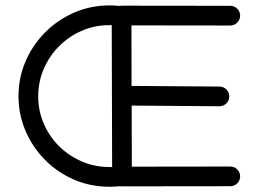

<svg xmlns="http://www.w3.org/2000/svg" viewBox="-20 -693 962 714"><path d="M387.2 1.5Q315.9 1.5 254.4 -25.4Q192.9 -52.2 146.7 -99.1Q100.6 -146 74.7 -206.8Q48.8 -267.6 48.8 -335.4Q48.8 -403.8 75 -464.6Q101.1 -525.4 147.5 -572.3Q193.8 -619.1 255.4 -646Q316.9 -672.9 387.2 -672.9Q396.5 -672.9 405.8 -672.4Q415 -671.9 424.3 -670.9Q428.2 -671.9 432.1 -671.9L835.9 -671.4H836.4Q851.6 -671.4 862.3 -660.6Q873 -649.9 873 -634.8Q873 -619.6 862.3 -608.9Q851.6 -598.1 836.4 -598.1H835.9L468.8 -598.6L469.2 -373Q470.2 -373 471.7 -373.3Q473.1 -373.5 473.6 -373.5H474.1L795.9 -371.1Q811 -371.1 821.8 -360.4Q832.5 -349.6 832.5 -334.5Q832.5 -319.3 821.8 -308.6Q811 -297.9 795.9 -297.9H795.4L473.6 -300.3H469.7L470.2 -73.2L835.9 -73.7H836.4Q851.6 -73.7 862.3 -63Q873 -52.2 873 -37.1Q873 -22 862.3 -11.2Q851.6 -0.5 836.4 -0.5H835.9L433.6 0Q428.7 0 426.8 -0.5Q417 0.5 407 1Q397 1.5 387.2 1.5ZM122.1 -335Q122.1 -281.7 142.3 -234.1Q162.6 -186.5 199 -150.1Q235.4 -113.8 283.7 -92.8Q332 -71.8 388.2 -71.8H397L395.5 -599.6H388.2Q332.5 -599.6 284.2 -578.6Q235.8 -557.6 199.5 -521Q163.1 -484.4 142.6 -436.5Q122.1 -388.7 122.1 -335Z"/></svg>

Font: Manjari
Style: Regular
Weight: 400
Designer: Santhosh Thottingal <santhosh.thottingal@gmail.com>
Foundry: SMC
Version: Version 2.000